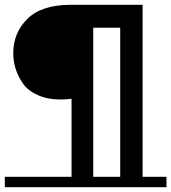

<svg xmlns="http://www.w3.org/2000/svg" viewBox="-20 -777 711 797"><path d="M671 -43V0H0V-43H277V-367Q253 -364 231 -364Q176 -364 135 -383Q94 -402 74 -432Q35 -490 35 -556Q35 -641 94 -699Q153 -757 273 -757H572V-43ZM367 -662V-43H479V-662Z"/></svg>

Font: Montserrat Subrayada
Style: Regular
Weight: 400
Designer: Julieta Ulanovsky
Foundry: Julieta Ulanovsky
Version: Version 2.001